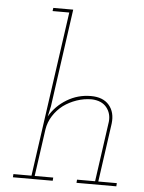

<svg xmlns="http://www.w3.org/2000/svg" viewBox="-53 -793 629 836"><g transform="rotate(5 261.0 -375.0)"><path d="M314 -14 313 0H487L488 -14H407L443 -270Q449 -320 422.5 -351Q396 -382 343 -382Q286 -382 238 -353Q190 -324 163 -277L173 -322L233 -750H146L144 -736H217L115 -14H36L35 0H209L210 -14H129L158 -220Q163 -252 180.5 -279.5Q198 -307 224 -327Q250 -346 282 -357Q314 -368 348 -368Q392 -366 413 -339.5Q434 -313 430 -277L393 -14Z"/></g></svg>

Font: Josefin Slab Thin Thin
Style: Italic
Weight: 250
Italic angle: -12°
Version: Version 2.000